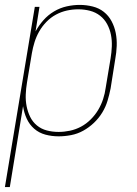

<svg xmlns="http://www.w3.org/2000/svg" viewBox="-40 -548 560 783"><path d="M-20 215 102 -520H121L105 -420Q118 -444 137 -465.5Q156 -487 180.5 -501.5Q205 -516 232 -522Q259 -528 285 -528Q312 -528 338 -521.5Q364 -515 383.5 -499.5Q403 -484 415 -461.5Q427 -439 432 -413.5Q437 -388 436 -361Q435 -334 430 -307L411 -187Q406 -162 398.5 -137Q391 -112 377 -89Q363 -66 343 -47Q323 -28 299.5 -15Q276 -2 250 3Q224 8 199 8Q171 8 145 1Q119 -6 99.5 -23Q80 -40 69 -64Q58 -88 54 -115L0 215ZM199 -10Q222 -10 245.5 -15Q269 -20 290.5 -31.5Q312 -43 330 -61Q348 -79 360.5 -100Q373 -121 380.5 -144Q388 -167 391 -190L411 -310Q415 -334 416 -358.5Q417 -383 412.5 -406Q408 -429 397 -449.5Q386 -470 368 -484Q350 -498 327 -504Q304 -510 279 -510Q256 -510 233 -505Q210 -500 188.5 -488.5Q167 -477 149.5 -459Q132 -441 120 -420Q108 -399 101 -376.5Q94 -354 90 -331L70 -211Q66 -187 65 -162.5Q64 -138 68.5 -115Q73 -92 83 -71.5Q93 -51 110.5 -36.5Q128 -22 151 -16Q174 -10 199 -10Z"/></svg>

Font: Iosevka SS04 Thin Oblique
Style: Regular
Weight: 100
Italic angle: -9°
Monospace: yes
Designer: Belleve Invis
Foundry: Belleve Invis
Version: Version 19.0.0; ttfautohint (v1.8.4)